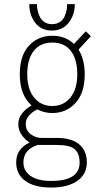

<svg xmlns="http://www.w3.org/2000/svg" viewBox="-20 -680 490 902"><path d="M331.5 -660.5Q331.5 -610.5 302.8 -573.5Q274 -536.5 223.5 -536.5Q173 -536.5 145.2 -573.2Q117.5 -610 117.5 -660.5H153.5Q153.5 -646.5 156.5 -632.2Q159.5 -618 166.5 -602.2Q173.5 -586.5 188.5 -576.5Q203.5 -566.5 224.5 -566.5Q246 -566.5 261 -576.5Q276 -586.5 283 -602.2Q290 -618 292.8 -632.2Q295.5 -646.5 295.5 -660.5ZM249 -32Q315.5 -32 351.8 -2Q388 28 388 82Q388 138.5 343.2 169.8Q298.5 201 220 201Q141.5 201 98.8 169.8Q56 138.5 56 83Q56 19.5 119 -10.5Q97 -24 81.5 -46.8Q66 -69.5 66 -96Q66 -125 84.2 -147.8Q102.5 -170.5 128.5 -184.5Q73 -233.5 73 -331Q73 -419 116 -465.5Q159 -512 226 -512Q287.5 -512 327.5 -473.5L383 -533L407 -510L349 -447Q378 -400.5 378 -331Q378 -243 334.5 -196Q291 -149 226 -149Q187.5 -149 155.5 -166Q132 -155 116.5 -137.5Q101 -120 101 -98Q101 -67 124.2 -49.5Q147.5 -32 175 -32ZM226 -182Q278.5 -182 310.8 -221.8Q343 -261.5 343 -331Q343 -401.5 312.8 -440.8Q282.5 -480 226 -480Q169 -480 138.5 -440.8Q108 -401.5 108 -331Q108 -261.5 140.2 -221.8Q172.5 -182 226 -182ZM90 83Q90 123 123.8 146.5Q157.5 170 220 170Q354 170 354 84Q354 41.5 331.2 21.2Q308.5 1 247 1H156.5Q90 23 90 83Z"/></svg>

Font: League Mono Condensed Thin
Style: Regular
Weight: 100
Width: 1
Designer: Tyler Finck
Foundry: The League of Moveable Type / Tyler Finck
Version: Version 2.210